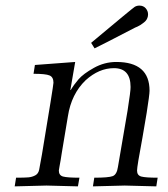

<svg xmlns="http://www.w3.org/2000/svg" viewBox="-20 -662 595 682"><path d="M32.2 0 37.1 -30.8Q67.9 -30.8 81.1 -32Q94.2 -33.2 105.2 -39.1Q116.2 -44.9 119.1 -59.1Q120.1 -62 128.9 -112.8Q169.9 -358.9 169.9 -368.2Q169.9 -388.2 156 -394Q142.1 -399.9 99.1 -399.9L104 -431.2L247.1 -441.9L230 -342.8L231 -341.8Q242.2 -360.8 259 -380.4Q275.9 -399.9 313.5 -420.9Q351.1 -441.9 393.1 -441.9Q511.2 -441.9 511.2 -339.8Q511.2 -325.7 501 -261.2L485.8 -171.9Q466.8 -70.8 466.8 -56.2Q466.8 -39.1 481.9 -34.9Q497.1 -30.8 540 -30.8L535.2 0Q433.1 -2.9 422.9 -2.9Q411.6 -2.9 310.1 0L314.9 -30.8Q365.7 -30.8 380.4 -36.4Q395 -42 398.9 -68.8L433.1 -269Q444.3 -339.8 443.8 -353Q443.8 -419.9 384.8 -419.9Q331.5 -419.9 284.2 -377Q233.4 -328.1 221.2 -249Q213.4 -205.1 199.2 -117.2Q198.2 -109.4 195.6 -94.2Q192.9 -79.1 190.9 -68.1Q189 -57.1 189 -56.2Q189 -39.1 204.1 -34.9Q219.2 -30.8 262.2 -30.8L256.8 0Q154.8 -2.9 145 -2.9Q134.3 -2.9 32.2 0ZM303.7 -509.8Q450.7 -632.8 458.3 -637.5Q465.8 -642.1 475.1 -642.1Q489.3 -642.1 497.6 -632.6Q505.9 -623 505.9 -610.8Q505.9 -604 503.4 -597.9Q501 -591.8 497.3 -587.9Q493.7 -584 487.8 -579.6Q481.9 -575.2 478.5 -573Q475.1 -570.8 468 -567.4Q460.9 -564 460 -564Q336.9 -500 315.9 -490.2Z"/></svg>

Font: CMU Serif Extra
Style: RomanSlanted
Weight: 500
Italic angle: -9.46001°
Version: Version 0.7.0